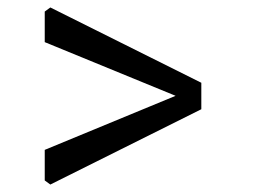

<svg xmlns="http://www.w3.org/2000/svg" viewBox="-20 -631 690 515"><path d="M115 -136 100 -147V-229L451 -374L100 -518V-600L115 -611L520 -409V-338Z"/></svg>

Font: TMT Limkin
Style: Regular
Weight: 400
Designer: Gabriel Drozdov
Version: Version 1.000;Glyphs 3.1.2 (3151)